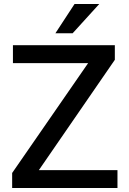

<svg xmlns="http://www.w3.org/2000/svg" viewBox="-20 -936 641 956"><path d="M564.9 0H77.1V-88.9H564.9ZM112.3 0H40.5V-74.7L480.5 -710.9H551.8V-638.2ZM508.3 -621.6H44.4V-710.9H508.3ZM351.1 -916H474.1L341.8 -770.5H255.9Z"/></svg>

Font: Heebo Medium
Style: Regular
Weight: 500
Designer: Oded Ezer
Foundry: Ezer Type House
Version: Version 3.100